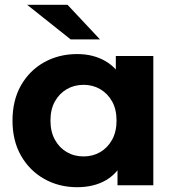

<svg xmlns="http://www.w3.org/2000/svg" viewBox="-20 -771 730 799"><path d="M301 8Q225 8 164 -26.5Q103 -61 67.5 -123Q32 -185 32 -269Q32 -354 67.5 -416Q103 -478 164 -512Q225 -546 301 -546Q369 -546 420 -516Q471 -486 499 -425Q527 -364 527 -269Q527 -175 500 -113.5Q473 -52 422.5 -22Q372 8 301 8ZM328 -120Q366 -120 397 -138Q428 -156 446.5 -189.5Q465 -223 465 -269Q465 -316 446.5 -349Q428 -382 397 -400Q366 -418 328 -418Q289 -418 258 -400Q227 -382 208.5 -349Q190 -316 190 -269Q190 -223 208.5 -189.5Q227 -156 258 -138Q289 -120 328 -120ZM469 0V-110L472 -270L462 -429V-538H618V0ZM274 -607 93 -751H261L396 -607Z"/></svg>

Font: MOST Montserrat
Style: Bold
Weight: 700
Designer: Julieta Ulanovsky
Foundry: Julieta Ulanovsky
Version: Version 8.000;March 11, 2024;FontCreator 15.0.0.2926 64-bit